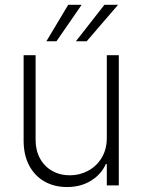

<svg xmlns="http://www.w3.org/2000/svg" viewBox="-20 -755 580 782"><path d="M415 -530.3H463.9V0H415V-86.9H411.1Q392.1 -44.4 350.3 -18.8Q308.6 6.8 252.9 6.8Q201.2 6.8 161.1 -15.9Q121.1 -38.6 98.6 -81.3Q76.2 -124 76.2 -182.6V-530.3H125V-185.5Q125 -142.6 142.8 -109.9Q160.6 -77.1 192.4 -59.1Q224.1 -41 264.6 -41Q304.7 -41 339.1 -59.6Q373.5 -78.1 394.3 -112.5Q415 -147 415 -193.4ZM405.3 -735.4H460.9L333 -586.9H289.1ZM257.8 -735.4H312.5L210 -586.9H168.9Z"/></svg>

Font: Pretendard ExtraLight
Style: Regular
Weight: 200
Designer: Base glyphs from Inter by Rasmus Andersson; Hangeul glyphs from Noto Sans CJK(Source Han Sans) by Jang Soo-young and Kan
Foundry: Kil Hyung-jin
Version: Version 1.309